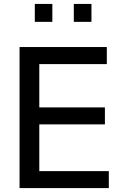

<svg xmlns="http://www.w3.org/2000/svg" viewBox="-20 -963 646 983"><path d="M537.1 0H80.1V-722.2H526.9V-634.8H181.2V-413.1H517.1V-326.2H181.2V-86.9H537.1ZM248 -851.1H158.2V-942.9H248ZM448.2 -851.1H357.9V-942.9H448.2Z"/></svg>

Font: Perun
Style: Regular
Weight: 400
Version: Version 1.0000